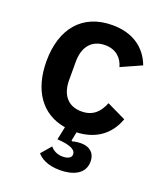

<svg xmlns="http://www.w3.org/2000/svg" viewBox="-138 -625 788 927"><g transform="rotate(20 256.5 -161.5)"><path d="M280 -534C126 -534 39 -429 39 -262C39 -113 108 -12 232 8L218 75L241 77C302 84 314 102 314 118C314 136 295 145 270 145C240 145 219 132 206 116L162 167C178 187 214 211 279 211C344 211 405 187 405 122C405 75 373 54 333 54C318 54 303 56 288 60L284 57L293 12C387 8 456 -38 488 -126L390 -173C371 -126 341 -91 280 -91C209 -91 173 -140 173 -213V-308C173 -381 209 -431 280 -431C335 -431 368 -399 380 -355L485 -402C454 -484 385 -534 280 -534Z"/></g></svg>

Font: IBM Plex Thai SemiBold
Style: Regular
Weight: 600
Designer: Mike Abbink, Paul van der Laan, Pieter van Rosmalen, Ben Mitchell, Mark Frömberg
Foundry: Bold Monday
Version: Version 1.0